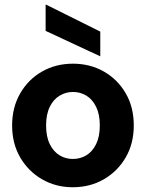

<svg xmlns="http://www.w3.org/2000/svg" viewBox="-20 -776 614 808"><path d="M286 12Q215 12 157 -21.5Q99 -55 65 -113.5Q31 -172 31 -248Q31 -324 65 -383Q99 -442 157 -475Q215 -508 287 -508Q359 -508 417 -475Q475 -442 509 -383.5Q543 -325 543 -248Q543 -172 509 -113.5Q475 -55 417 -21.5Q359 12 286 12ZM286 -107Q318 -107 343.5 -122.5Q369 -138 384.5 -169.5Q400 -201 400 -248Q400 -295 384.5 -326.5Q369 -358 343.5 -373.5Q318 -389 287 -389Q257 -389 231 -373.5Q205 -358 189.5 -326.5Q174 -295 174 -248Q174 -201 189.5 -169.5Q205 -138 230.5 -122.5Q256 -107 286 -107ZM402 -539 172 -646V-756H175L402 -643Z"/></svg>

Font: DM Sans 36pt ExtraBold
Style: Regular
Weight: 800
Designer: Colophon Foundry, Jonny Pinhorn
Foundry: Colophon Foundry
Version: Version 4.004;gftools[0.9.30]